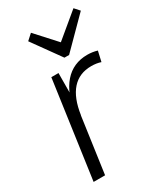

<svg xmlns="http://www.w3.org/2000/svg" viewBox="-194 -851 791 927"><g transform="rotate(-30 201.5 -387.5)"><path d="M119 -540H159L158 -362L107 0H43ZM130 -326Q145 -434 194.5 -490.5Q244 -547 323 -547Q337 -547 351 -545Q365 -543 378 -539L365 -482Q342 -490 312 -490Q245 -490 204.5 -444.5Q164 -399 151 -309ZM403 -747 247 -590H221L109 -746L141 -775L253 -652H230L378 -775Z"/></g></svg>

Font: Pathway Extreme SemiCondensed ExtraLight
Style: Italic
Weight: 250
Width: 4
Italic angle: -8°
Version: Version 1.001;gftools[0.9.26]